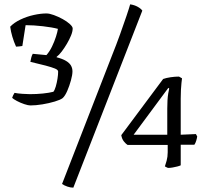

<svg xmlns="http://www.w3.org/2000/svg" viewBox="-20 -772 949 885"><path d="M120 -286Q110 -286 92 -292Q74 -298 58 -306.5Q42 -315 36 -321Q37 -325 40.5 -332.5Q44 -340 47 -344Q61 -341 84 -339.5Q107 -338 118 -338Q149 -338 178 -341Q207 -344 226 -349Q232 -356 237 -373Q242 -390 245 -409Q248 -428 248 -442Q248 -450 233.5 -456Q219 -462 191 -469.5Q163 -477 120 -487Q122 -497 124 -506Q126 -515 131 -524L194 -518Q209 -535 220 -558Q231 -581 238 -603Q245 -625 247 -639Q221 -646 178 -651Q135 -656 98 -656L83 -560Q78 -559 68.5 -558Q59 -557 54 -557Q44 -579 37 -602.5Q30 -626 27 -649Q45 -668 74.5 -682Q104 -696 136 -703Q168 -710 194 -710Q208 -710 228.5 -702.5Q249 -695 269 -684Q289 -673 302 -661Q315 -649 315 -641Q315 -627 307.5 -608.5Q300 -590 288.5 -570.5Q277 -551 264.5 -534.5Q252 -518 241 -510V-508Q268 -501 284 -491.5Q300 -482 307 -470Q314 -458 314 -443Q314 -427 307 -401.5Q300 -376 290 -353Q280 -330 269 -320Q259 -312 232.5 -304Q206 -296 175.5 -291Q145 -286 120 -286ZM318 93Q305 93 290.5 88Q276 83 266 76L495 -513Q517 -568 534 -615.5Q551 -663 563 -698.5Q575 -734 580 -752Q600 -749 615 -740.5Q630 -732 636 -723ZM756 2Q753 2 748.5 -0.5Q744 -3 740 -5Q743 -13 748 -31Q753 -49 753 -70V-104H568Q561 -108 551.5 -119.5Q542 -131 539 -149L732 -408Q746 -413 766.5 -416Q787 -419 805 -419L819 -411Q818 -404 816.5 -390Q815 -376 814 -358Q813 -340 813 -318V-151L883 -154L889 -143Q888 -135 884.5 -123.5Q881 -112 876 -105H813V-10Q807 -7 797 -4.5Q787 -2 776 0Q765 2 756 2ZM596 -151H751V-271Q751 -291 752 -309Q753 -327 755.5 -341.5Q758 -356 760 -364L756 -367Z"/></svg>

Font: Texturina Medium 12pt ExtraLight
Style: Regular
Weight: 250
Version: Version 1.002